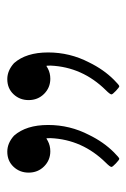

<svg xmlns="http://www.w3.org/2000/svg" viewBox="72 -806 355 540"><g transform="rotate(-90 250.0 -536.5)"><path d="M34 -634Q34 -659 50.5 -676.5Q67 -694 93 -694Q117 -694 138 -675Q168 -641 168 -579Q168 -518 140 -464Q120 -423 91 -394Q76 -379 73 -379Q70 -379 60 -388.5Q50 -398 50 -401Q50 -405 62 -417Q127 -483 131 -572Q131 -584 130 -584Q127 -582 123 -580Q110 -573 94 -573Q69 -573 51.5 -590.5Q34 -608 34 -634ZM238 -634Q238 -659 254.5 -676.5Q271 -694 297 -694Q321 -694 342 -675Q372 -641 372 -579Q372 -518 344 -464Q324 -423 295 -394Q280 -379 277 -379Q274 -379 264 -388.5Q254 -398 254 -401Q254 -405 266 -417Q331 -483 335 -572Q335 -584 334 -584Q331 -582 327 -580Q314 -573 298 -573Q273 -573 255.5 -590.5Q238 -608 238 -634Z"/></g></svg>

Font: MathJax_Main
Style: Regular
Weight: 400
Version: Version 1.1